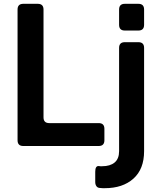

<svg xmlns="http://www.w3.org/2000/svg" viewBox="-20 -765 835 1006"><path d="M102 0Q72 0 72 -30V-715Q72 -745 102 -745H178Q208 -745 208 -715V-150Q208 -120 238 -120H497Q527 -120 527 -90V-30Q527 0 497 0ZM634 -605Q604 -605 604 -635V-715Q604 -745 634 -745H705Q735 -745 735 -715V-635Q735 -605 705 -605ZM529 221Q524 221 518 221Q512 221 506 220Q492 220 485.5 211Q479 202 479 189V135Q479 104 497 105Q501 106 505.5 106Q510 106 515 106Q557 106 580.5 86.5Q604 67 604 27V-514Q604 -544 634 -544H705Q735 -544 735 -514V27Q735 121 679 171Q623 221 529 221Z"/></svg>

Font: Pitagon Sans Text
Style: Bold
Weight: 700
Designer: Travis Tran
Foundry: Pitagon
Version: Version 1.001; ttfautohint (v1.8.4.7-5d5b);gftools[0.9.26]